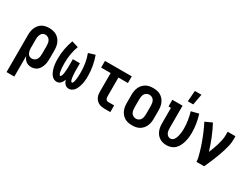

<svg xmlns="http://www.w3.org/2000/svg" viewBox="-69 -1468 3138 2396"><g transform="rotate(30 1500.0 -270.5)"><path d="M63 215V-320Q63 -347 67 -373Q71 -399 81.5 -423.5Q92 -448 109 -469Q126 -490 149 -503.5Q172 -517 198 -522.5Q224 -528 251 -528Q278 -528 304.5 -522.5Q331 -517 354.5 -504Q378 -491 396 -470.5Q414 -450 425 -425Q436 -400 440.5 -373.5Q445 -347 445 -320V-200Q445 -176 442.5 -152Q440 -128 433 -105Q426 -82 414.5 -61Q403 -40 385 -24Q367 -8 344 0Q321 8 297 8Q277 8 257 2.5Q237 -3 221 -15.5Q205 -28 193.5 -45Q182 -62 175 -81V215ZM251 -88Q271 -88 288.5 -98Q306 -108 316 -124.5Q326 -141 329.5 -160.5Q333 -180 333 -200V-320Q333 -340 329.5 -359.5Q326 -379 316 -395.5Q306 -412 288.5 -422Q271 -432 251 -432Q239 -432 226.5 -428Q214 -424 205 -415Q196 -406 190 -394.5Q184 -383 180.5 -370.5Q177 -358 176 -345.5Q175 -333 175 -320V-200Q175 -187 176 -174.5Q177 -162 180.5 -149.5Q184 -137 189.5 -125.5Q195 -114 204.5 -105Q214 -96 226 -92Q238 -88 251 -88Z M837 8Q821 8 806 1.5Q791 -5 780.5 -16.5Q770 -28 762.5 -42Q755 -56 750 -71Q745 -56 737.5 -42Q730 -28 719.5 -16.5Q709 -5 694 1.5Q679 8 663 8Q644 8 625.5 -0.5Q607 -9 593.5 -24Q580 -39 570.5 -56.5Q561 -74 554.5 -93Q548 -112 543.5 -131.5Q539 -151 536.5 -170.5Q534 -190 533 -210Q532 -230 532 -250Q532 -321 545 -391Q558 -461 582 -528L677 -499Q654 -439 643.5 -375.5Q633 -312 633 -248Q633 -241 633 -233.5Q633 -226 633.5 -218.5Q634 -211 634 -203.5Q634 -196 634.5 -188.5Q635 -181 635.5 -173.5Q636 -166 637 -158.5Q638 -151 639 -144Q640 -137 641 -129.5Q642 -122 644 -115Q646 -108 648.5 -100.5Q651 -93 655 -86Q659 -79 666 -79Q673 -79 677 -85.5Q681 -92 683.5 -98Q686 -104 687.5 -111Q689 -118 690.5 -124.5Q692 -131 693 -138Q694 -145 694.5 -151.5Q695 -158 695.5 -165Q696 -172 696.5 -178.5Q697 -185 697.5 -192Q698 -199 698.5 -205.5Q699 -212 699 -219Q699 -226 699 -233Q699 -240 699 -246.5Q699 -253 699 -260V-338H801V-260Q801 -253 801 -246.5Q801 -240 801 -233Q801 -226 801 -219Q801 -212 801.5 -205.5Q802 -199 802.5 -192Q803 -185 803.5 -178.5Q804 -172 804.5 -165Q805 -158 805.5 -151.5Q806 -145 807 -138Q808 -131 809.5 -124.5Q811 -118 812.5 -111Q814 -104 816.5 -98Q819 -92 823 -85.5Q827 -79 834 -79Q841 -79 845 -86Q849 -93 851.5 -100.5Q854 -108 856 -115Q858 -122 859 -129.5Q860 -137 861 -144Q862 -151 863 -158.5Q864 -166 864.5 -173.5Q865 -181 865.5 -188.5Q866 -196 866 -203.5Q866 -211 866.5 -218.5Q867 -226 867 -233.5Q867 -241 867 -248Q867 -312 856.5 -375.5Q846 -439 823 -499L918 -528Q942 -461 955 -391Q968 -321 968 -250Q968 -230 967 -210Q966 -190 963.5 -170.5Q961 -151 956.5 -131.5Q952 -112 945.5 -93Q939 -74 929.5 -56.5Q920 -39 906.5 -24Q893 -9 874.5 -0.5Q856 8 837 8Z M1349 0Q1328 0 1307.5 -3.5Q1287 -7 1268.5 -16Q1250 -25 1235 -40Q1220 -55 1210.5 -74Q1201 -93 1197.5 -113.5Q1194 -134 1194 -155V-424H1057V-520H1443V-424H1306V-155Q1306 -144 1307.5 -134Q1309 -124 1314.5 -115Q1320 -106 1329.5 -101Q1339 -96 1349 -96H1434V0Z M1750 8Q1723 8 1696 3Q1669 -2 1645.5 -15.5Q1622 -29 1604 -49.5Q1586 -70 1575 -94.5Q1564 -119 1559.5 -146Q1555 -173 1555 -200V-320Q1555 -347 1559.5 -374Q1564 -401 1575 -425.5Q1586 -450 1604 -470.5Q1622 -491 1645.5 -504.5Q1669 -518 1696 -523Q1723 -528 1750 -528Q1777 -528 1804 -523Q1831 -518 1854.5 -504.5Q1878 -491 1896 -470.5Q1914 -450 1925 -425.5Q1936 -401 1940.5 -374Q1945 -347 1945 -320V-200Q1945 -173 1940.5 -146Q1936 -119 1925 -94.5Q1914 -70 1896 -49.5Q1878 -29 1854.5 -15.5Q1831 -2 1804 3Q1777 8 1750 8ZM1750 -88Q1770 -88 1788 -97.5Q1806 -107 1816 -124Q1826 -141 1829.5 -160.5Q1833 -180 1833 -200V-320Q1833 -340 1829.5 -359.5Q1826 -379 1816 -396Q1806 -413 1788 -422.5Q1770 -432 1750 -432Q1730 -432 1712 -422.5Q1694 -413 1684 -396Q1674 -379 1670.5 -359.5Q1667 -340 1667 -320V-200Q1667 -180 1670.5 -160.5Q1674 -141 1684 -124Q1694 -107 1712 -97.5Q1730 -88 1750 -88Z M2246 8Q2220 8 2194 2Q2168 -4 2146 -18Q2124 -32 2107.5 -52.5Q2091 -73 2081 -97.5Q2071 -122 2067 -148Q2063 -174 2063 -200V-424H2028V-520H2175V-200Q2175 -181 2177.5 -162.5Q2180 -144 2188 -127.5Q2196 -111 2211.5 -99.5Q2227 -88 2246 -88Q2260 -88 2273.5 -95Q2287 -102 2295.5 -114Q2304 -126 2309.5 -139.5Q2315 -153 2319 -167Q2323 -181 2325.5 -195.5Q2328 -210 2330 -224.5Q2332 -239 2332.5 -253.5Q2333 -268 2333 -282Q2333 -340 2323.5 -397.5Q2314 -455 2298 -511L2405 -538Q2424 -476 2434.5 -412Q2445 -348 2445 -284Q2445 -250 2441 -217Q2437 -184 2428.5 -152.5Q2420 -121 2405 -91Q2390 -61 2366.5 -37.5Q2343 -14 2311 -3Q2279 8 2246 8ZM2204 -600 2216 -756H2311L2282 -600Z M2675 0Q2675 -32 2667 -63.5Q2659 -95 2650.5 -126Q2642 -157 2632 -187.5Q2622 -218 2611 -248Q2600 -278 2588.5 -307.5Q2577 -337 2564.5 -367Q2552 -397 2538 -426Q2524 -455 2510 -483L2608 -528Q2652 -446 2686.5 -359.5Q2721 -273 2748 -185Q2762 -219 2775 -253.5Q2788 -288 2798.5 -323.5Q2809 -359 2817 -395Q2825 -431 2825 -468V-520H2937V-468Q2937 -427 2928 -386.5Q2919 -346 2907 -306.5Q2895 -267 2881 -228Q2867 -189 2851.5 -151Q2836 -113 2819.5 -75Q2803 -37 2786 0Z"/></g></svg>

Font: Iosevka Curly Slab
Style: Bold
Weight: 700
Monospace: yes
Designer: Belleve Invis
Foundry: Belleve Invis
Version: Version 22.1.2; ttfautohint (v1.8.4)